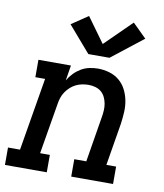

<svg xmlns="http://www.w3.org/2000/svg" viewBox="-95 -843 780 913"><g transform="rotate(10 295.5 -386.5)"><path d="M-9 0V-84H49L108 -436H61V-520H218L206 -446Q217 -465 232.5 -481Q248 -497 266.5 -508Q285 -519 306 -523.5Q327 -528 347 -528Q376 -528 403 -520Q430 -512 450.5 -495Q471 -478 483.5 -454Q496 -430 501.5 -402.5Q507 -375 505.5 -346.5Q504 -318 500 -289L466 -84H513V0H311V-84H369L405 -303Q408 -320 409 -337Q410 -354 407 -370Q404 -386 397 -400.5Q390 -415 378 -425Q366 -435 350 -439.5Q334 -444 317 -444Q302 -444 286.5 -441Q271 -438 256.5 -431Q242 -424 229.5 -412.5Q217 -401 208 -387.5Q199 -374 194 -358.5Q189 -343 187 -328L146 -84H193V0ZM290 -588 182 -713 262 -767 349 -647 477 -773 544 -707 392 -588Z"/></g></svg>

Font: Iosevka Etoile Medium Oblique
Style: Regular
Weight: 500
Italic angle: -9°
Designer: Belleve Invis
Foundry: Belleve Invis
Version: Version 15.5.2; ttfautohint (v1.8.4)